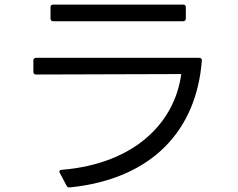

<svg xmlns="http://www.w3.org/2000/svg" viewBox="-20 -776 1040 840"><path d="M201 -695C201 -688 205 -683 213 -683H781C789 -683 793 -688 793 -695V-744C793 -752 789 -756 781 -756H213C205 -756 201 -752 201 -744ZM271 36C274 42 278 44 285 44C649 7 840 -209 863 -511C864 -519 859 -523 851 -523H138C130 -523 126 -519 126 -511V-462C126 -454 130 -450 138 -450C348 -451 568 -451 773 -452C745 -243 574 -60 250 -33C241 -33 237 -27 242 -19Z"/></svg>

Font: LINE Seed JP_OTF Regular
Style: Regular
Weight: 400
Designer: LY Corporation & Fontrix & Fontworks
Version: Version 1.002